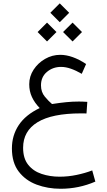

<svg xmlns="http://www.w3.org/2000/svg" viewBox="-20 -807 651 1164"><path d="M342.3 -786.6 399.4 -729.5 342.3 -672.4 285.2 -729.5ZM419.9 -669.9 477.1 -612.8 419.9 -555.7 362.3 -612.8ZM265.1 -669.9 322.3 -612.8 265.1 -555.7 208 -612.8ZM509.3 -189.5 504.4 -119.1Q491.7 -119.6 484.9 -119.6Q478 -119.6 471.2 -119.6Q295.4 -119.6 207.8 -66.2Q120.1 -12.7 120.1 88.9Q120.1 153.3 150.9 191.9Q181.6 230.5 232.2 247.3Q282.7 264.2 341.3 264.2Q393.6 264.2 445.6 253.2Q497.6 242.2 539.1 226.1L558.1 293.9Q458 337.4 347.2 337.4Q269.5 337.4 202.1 312.3Q134.8 287.1 93.5 233.2Q52.2 179.2 52.2 92.8Q52.2 14.2 93.5 -48.3Q134.8 -110.8 220.7 -151.9Q189.9 -183.6 173.6 -218.8Q157.2 -253.9 157.2 -296.4Q157.2 -344.2 183.8 -384.8Q210.4 -425.3 253.4 -450Q296.4 -474.6 345.2 -474.6Q418 -474.6 502 -418.9L475.6 -359.4Q441.4 -379.4 409.9 -390.4Q378.4 -401.4 350.1 -401.4Q300.8 -401.4 264.6 -371.1Q228.5 -340.8 228.5 -289.6Q228.5 -249 251.5 -221.4Q274.4 -193.8 295.4 -176.3Q345.7 -184.1 382.8 -187.7Q419.9 -191.4 458.5 -191.4Q472.7 -191.4 482.4 -190.9Q492.2 -190.4 509.3 -189.5Z"/></svg>

Font: Vazirmatn UI NL Light
Style: Regular
Weight: 300
Designer: Saber Rastikerdar
Foundry: Saber Rastikerdar
Version: Version 33.003